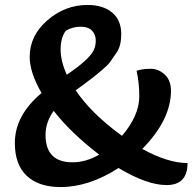

<svg xmlns="http://www.w3.org/2000/svg" viewBox="-20 -744 782 776"><path d="M532 -458Q556 -466 588.5 -466Q621 -466 646 -442.5Q671 -419 671 -377Q671 -260 555 -142Q659 -85 738 -85Q738 4 653 4Q574 4 459 -65Q340 12 225 12Q136 12 88 -33.5Q40 -79 40 -166Q40 -278 148 -368Q100 -451 100 -514Q100 -600 171.5 -662Q243 -724 334 -724Q396 -724 433 -693.5Q470 -663 470 -606Q470 -560 452.5 -533.5Q435 -507 425.5 -494Q416 -481 393.5 -462Q371 -443 360.5 -434.5Q350 -426 322 -405.5Q294 -385 286 -379Q348 -286 473 -195Q543 -277 543 -355Q543 -408 532 -458ZM197 -296Q164 -250 164 -199Q164 -88 273 -88Q327 -88 381 -119Q266 -207 197 -296ZM358 -540Q367 -557 367 -580.5Q367 -604 352 -620Q337 -636 305.5 -636Q274 -636 246 -620Q225 -591 225 -544Q225 -497 250 -442Q340 -503 358 -540Z"/></svg>

Font: Salsa
Style: Regular
Weight: 400
Designer: John Vargas Beltrn
Foundry: John Vargas Beltran
Version: Version 1.002